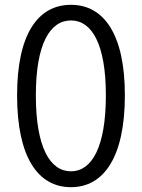

<svg xmlns="http://www.w3.org/2000/svg" viewBox="-20 -765 589 798"><path d="M275 13C412 13 499 -113 499 -369C499 -622 412 -745 275 -745C137 -745 51 -622 51 -369C51 -113 137 13 275 13ZM275 -53C188 -53 129 -152 129 -369C129 -583 188 -680 275 -680C361 -680 420 -583 420 -369C420 -152 361 -53 275 -53Z"/></svg>

Font: Noto Sans KR DemiLight
Style: Regular
Weight: 350
Designer: Ryoko NISHIZUKA 西塚涼子 (kana, bopomofo & ideographs); Paul D. Hunt (Latin, Greek & Cyrillic); Sandoll Communications 산돌커뮤니
Foundry: Adobe
Version: Version 2.004;hotconv 1.0.118;makeotfexe 2.5.65603